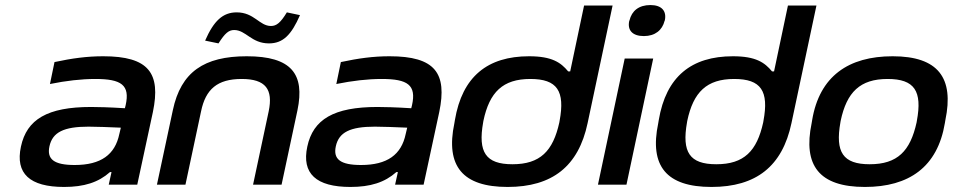

<svg xmlns="http://www.w3.org/2000/svg" viewBox="-20 -732 3776 761"><path d="M389 -509C325 -509 266 -501 196 -486L178 -399C242 -412 302 -419 358 -419C461 -419 496 -395 478 -315L475 -303C412 -307 366 -308 341 -308C168 -308 86 -259 63 -151C40 -44 98 9 234 9C313 9 370 -9 416 -50H422L411 0H524L586 -288C618 -442 570 -509 389 -509ZM176 -152C188 -208 233 -230 331 -230C360 -230 413 -228 459 -226L453 -201C436 -119 380 -78 276 -78C194 -78 165 -101 176 -152Z M665 -295 602 0H715L777 -291C795 -378 841 -419 938 -419C1033 -419 1063 -378 1045 -291L983 0H1096L1159 -295C1189 -439 1135 -509 958 -509C789 -509 697 -447 665 -295ZM793 -571 846 -560C872 -601 887 -613 908 -613C955 -613 976 -560 1046 -560C1102 -560 1135 -594 1169 -672L1117 -683C1092 -642 1076 -629 1054 -629C1008 -629 988 -683 918 -683C863 -683 827 -649 793 -571Z M1524 -509C1460 -509 1401 -501 1331 -486L1313 -399C1377 -412 1437 -419 1493 -419C1596 -419 1631 -395 1613 -315L1610 -303C1547 -307 1501 -308 1476 -308C1303 -308 1221 -259 1198 -151C1175 -44 1233 9 1369 9C1448 9 1505 -9 1551 -50H1557L1546 0H1659L1721 -288C1753 -442 1705 -509 1524 -509ZM1311 -152C1323 -208 1368 -230 1466 -230C1495 -230 1548 -228 1594 -226L1588 -201C1571 -119 1515 -78 1411 -78C1329 -78 1300 -101 1311 -152Z M1783 -256 1781 -244C1745 -73 1814 9 1992 9C2169 9 2273 -73 2309 -244L2408 -710H2295L2240 -449H2232C2203 -484 2168 -509 2077 -509C1913 -509 1812 -429 1783 -256ZM1895 -247 1896 -253C1920 -367 1973 -419 2082 -419C2189 -419 2220 -371 2198 -253L2197 -247C2172 -133 2121 -81 2011 -81C1905 -81 1874 -129 1895 -247Z M2456 -500 2350 0H2463L2569 -500ZM2474 -649C2466 -612 2487 -589 2532 -589C2577 -589 2605 -613 2614 -649L2615 -651C2623 -688 2603 -712 2558 -712C2512 -712 2484 -689 2475 -651Z M2591 -256 2589 -244C2553 -73 2622 9 2800 9C2977 9 3081 -73 3117 -244L3216 -710H3103L3048 -449H3040C3011 -484 2976 -509 2885 -509C2721 -509 2620 -429 2591 -256ZM2703 -247 2704 -253C2728 -367 2781 -419 2890 -419C2997 -419 3028 -371 3006 -253L3005 -247C2980 -133 2929 -81 2819 -81C2713 -81 2682 -129 2703 -247Z M3199 -256 3197 -244C3162 -76 3227 9 3408 9C3583 9 3696 -70 3725 -244L3727 -256C3762 -423 3699 -509 3518 -509C3343 -509 3228 -430 3199 -256ZM3311 -247 3312 -253C3336 -367 3389 -419 3498 -419C3605 -419 3636 -371 3614 -253L3613 -247C3588 -133 3537 -81 3427 -81C3321 -81 3290 -129 3311 -247Z"/></svg>

Font: LT Wave Medium
Style: Italic
Weight: 500
Designer: Daniel Lyons
Version: Version 2.5 (Glyphs App)